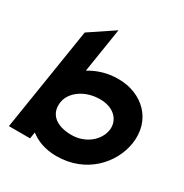

<svg xmlns="http://www.w3.org/2000/svg" viewBox="-158 -791 890 928"><g transform="rotate(30 287.0 -327.5)"><path d="M12 0H130L136 -36C170 -9 219 11 282 11C450 11 553 -110 571 -226C593 -366 492 -462 357 -462C296 -462 244 -445 200 -418L239 -666L103 -575ZM170 -226C179 -281 241 -333 330 -333C410 -333 452 -282 443 -226C433 -164 371 -114 295 -114C204 -114 159 -159 170 -226Z"/></g></svg>

Font: Charger Pro
Style: UltraExtObl
Weight: 900
Designer: Jasper
Foundry: Cannot Into Space Fonts
Version: Version 1.09